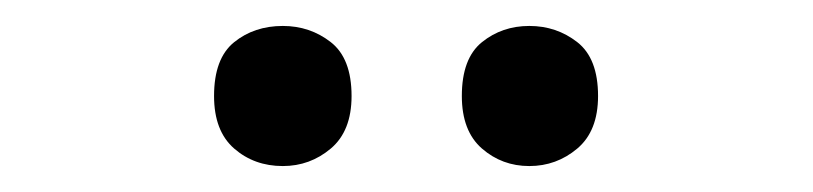

<svg xmlns="http://www.w3.org/2000/svg" viewBox="-20 -756 627 148"><path d="M145 -682Q145 -711 160.5 -723.5Q176 -736 198 -736Q219 -736 235 -723.5Q251 -711 251 -682Q251 -655 235 -641.5Q219 -628 198 -628Q176 -628 160.5 -641.5Q145 -655 145 -682ZM336 -682Q336 -711 351.5 -723.5Q367 -736 388 -736Q409 -736 425 -723.5Q441 -711 441 -682Q441 -655 425 -641.5Q409 -628 388 -628Q367 -628 351.5 -641.5Q336 -655 336 -682Z"/></svg>

Font: Noto Sans Tai Tham Medium
Style: Regular
Weight: 500
Designer: Monotype Design Team 2013. Revised by David WIlliams 2020
Foundry: Monotype Imaging Inc.
Version: Version 2.002; ttfautohint (v1.8.4.7-5d5b)